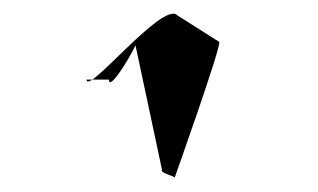

<svg xmlns="http://www.w3.org/2000/svg" viewBox="-20 -671 456 275"><path d="M104 -557H136C136 -533 192 -633 173 -611L212 -428C208 -423 234 -418 230 -416C230 -416 298 -607 294 -611L234 -649C214 -671 104 -533 104 -557Z"/></svg>

Font: Zinc
Style: Regular
Weight: 400
Version: Version 1